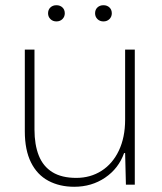

<svg xmlns="http://www.w3.org/2000/svg" viewBox="-20 -707 621 735"><path d="M264 8Q208 8 165 -15Q122 -38 98.5 -85.5Q75 -133 75 -204V-517H112V-211Q112 -153 128.5 -111.5Q145 -70 180.5 -48Q216 -26 272 -26Q326 -26 368.5 -53Q411 -80 435 -130.5Q459 -181 459 -249V-517H496V0H462L459 -121H455Q434 -62 382.5 -27Q331 8 264 8ZM376 -625Q362 -625 353 -634Q344 -643 344 -656Q344 -670 353 -678.5Q362 -687 376 -687Q390 -687 399 -678.5Q408 -670 408 -656Q408 -643 399 -634Q390 -625 376 -625ZM196 -625Q182 -625 173 -634Q164 -643 164 -656Q164 -670 173 -678.5Q182 -687 196 -687Q210 -687 219 -678.5Q228 -670 228 -656Q228 -643 219 -634Q210 -625 196 -625Z"/></svg>

Font: Mona Sans ExtraLight
Style: Regular
Weight: 200
Designer: Deni Anggara
Foundry: GitHub
Version: Version 2.000